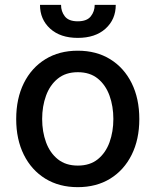

<svg xmlns="http://www.w3.org/2000/svg" viewBox="-20 -762 642 793"><path d="M301.1 11Q224.4 11 167.3 -24.1Q110.1 -59.3 78.5 -122.7Q46.9 -186.1 46.9 -270.2Q46.9 -355.1 78.5 -418.7Q110.1 -482.2 167.3 -517.4Q224.4 -552.6 301.1 -552.6Q378.2 -552.6 435.2 -517.4Q492.2 -482.2 523.8 -418.7Q555.4 -355.1 555.4 -270.2Q555.4 -186.1 523.8 -122.7Q492.2 -59.3 435.2 -24.1Q378.2 11 301.1 11ZM301.5 -78.1Q351.6 -78.1 384.1 -104.4Q416.5 -130.7 432.4 -174.5Q448.2 -218.4 448.2 -270.6Q448.2 -322.8 432.4 -366.8Q416.5 -410.9 384.1 -437.3Q351.6 -463.8 301.5 -463.8Q251.4 -463.8 218.8 -437.3Q186.1 -410.9 170.1 -366.8Q154.1 -322.8 154.1 -270.6Q154.1 -218.4 170.1 -174.5Q186.1 -130.7 218.8 -104.4Q251.4 -78.1 301.5 -78.1ZM371.1 -741.8H458.1Q458.1 -681.8 415.8 -643.6Q373.6 -605.5 301.1 -605.5Q229.4 -605.5 187.3 -643.6Q145.2 -681.8 145.2 -741.8H232.2Q231.9 -715.2 247.7 -694.6Q263.5 -674 301.1 -674Q338.8 -674 354.9 -694.4Q371.1 -714.8 371.1 -741.8Z"/></svg>

Font: Inter UI Medium
Style: Regular
Weight: 500
Designer: Rasmus Andersson
Foundry: rsms
Version: 3.2;8d6f07862